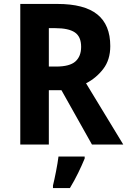

<svg xmlns="http://www.w3.org/2000/svg" viewBox="-20 -734 647 975"><path d="M271 -714Q408 -714 474 -661Q540 -608 540 -500Q540 -430 504 -383.5Q468 -337 417 -311L606 0H447L292 -276H228V0H83V-714ZM261 -591H228V-396H265Q334 -396 363 -422Q392 -448 392 -496Q392 -548 360 -569.5Q328 -591 261 -591ZM410 71Q396 105 377 144Q358 183 335 221H249V208Q256 180 264.5 136.5Q273 93 277 61H410Z"/></svg>

Font: Noto Sans Tamil SemiCondensed
Style: Bold
Weight: 700
Width: 4
Designer: Jelle Bosma - Monotype Design Team
Foundry: Monotype Imaging Inc.
Version: Version 2.004; ttfautohint (v1.8.4.7-5d5b)